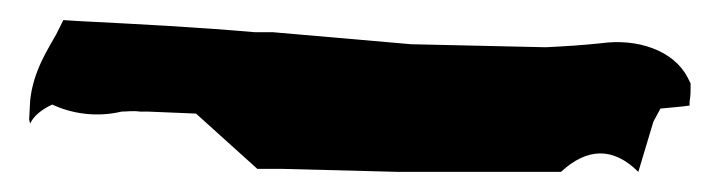

<svg xmlns="http://www.w3.org/2000/svg" viewBox="-20 -91 717 191"><path d="M9 28 10 32C13 25 21 18 32 13C51 22 76 26 101 20C107 20 112 19 119 20H127L175 22L236 77H261L377 80H538C564 56 590 55 615 80L630 30L637 17C647 16 660 15 666 14V10C666 10 667 5 667 -2V-8L664 -14C650 -41 614 -53 578 -48C559 -46 543 -45 523 -44L389 -47L251 -59H233C176 -64 118 -67 59 -70L43 -71L36 -57C29 -44 13 -21 10 9Z"/></svg>

Font: Vapor
Style: Blk
Weight: 900
Foundry: Cannot Into Space Fonts
Version: Version 0.179